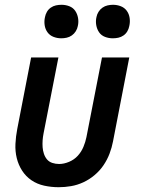

<svg xmlns="http://www.w3.org/2000/svg" viewBox="-20 -770 590 802"><path d="M225 12Q194 12 164.5 5.5Q135 -1 111.5 -17Q88 -33 72.5 -57Q57 -81 50 -109.5Q43 -138 44.5 -169Q46 -200 52 -231L110 -530H224L162 -213Q159 -198 158 -183.5Q157 -169 158 -155Q159 -141 163.5 -127.5Q168 -114 176.5 -104Q185 -94 198.5 -89.5Q212 -85 227 -85Q247 -85 268.5 -94Q290 -103 305 -119.5Q320 -136 328.5 -156.5Q337 -177 341 -197L406 -530H520L452 -179Q447 -153 437.5 -128Q428 -103 412.5 -80Q397 -57 375 -38.5Q353 -20 328 -8.5Q303 3 277 7.5Q251 12 225 12ZM451 -610Q434 -610 418.5 -616Q403 -622 394 -635Q385 -648 382 -665Q379 -682 383 -699Q385 -710 391.5 -720.5Q398 -731 408 -738Q418 -745 429.5 -747.5Q441 -750 452 -750Q469 -750 484.5 -744Q500 -738 509.5 -725Q519 -712 521.5 -695Q524 -678 520 -661Q518 -650 512 -639.5Q506 -629 496 -622Q486 -615 474.5 -612.5Q463 -610 451 -610ZM236 -610Q219 -610 203.5 -616Q188 -622 178.5 -635Q169 -648 166.5 -665Q164 -682 168 -699Q170 -710 176 -720.5Q182 -731 192 -738Q202 -745 213.5 -747.5Q225 -750 237 -750Q254 -750 269.5 -744Q285 -738 294 -725Q303 -712 306 -695Q309 -678 305 -661Q303 -650 296.5 -639.5Q290 -629 280 -622Q270 -615 258.5 -612.5Q247 -610 236 -610Z"/></svg>

Font: Lode
Style: Bold Italic
Weight: 700
Italic angle: -11°
Monospace: yes
Designer: Belleve Invis
Foundry: Belleve Invis
Version: Version 29.2.0; ttfautohint (v1.8.3)